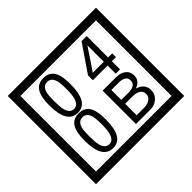

<svg xmlns="http://www.w3.org/2000/svg" viewBox="-230 -1243 1616 1616"><g transform="rotate(-45 577.5 -435.0)"><path d="M1103 90H53V-960H1103ZM1028 15V-885H128V15ZM497 -656Q497 -442 371 -442Q244 -442 244 -656Q244 -744 265 -789Q294 -855 371 -855Q448 -855 477 -789Q497 -745 497 -656ZM444 -656Q444 -723 435 -752Q420 -809 371 -809Q322 -809 306 -752Q298 -723 298 -656Q298 -587 306 -553Q322 -488 371 -488Q419 -488 435 -554Q444 -587 444 -656ZM928 -547H879V-450H828V-547H653V-605L818 -847H879V-592H928ZM828 -592V-787L697 -592ZM497 -236Q497 -22 371 -22Q244 -22 244 -236Q244 -324 265 -369Q294 -435 371 -435Q448 -435 477 -369Q497 -325 497 -236ZM444 -236Q444 -303 435 -332Q420 -389 371 -389Q322 -389 306 -332Q298 -303 298 -236Q298 -167 306 -133Q322 -68 371 -68Q419 -68 435 -134Q444 -167 444 -236ZM942 -141Q942 -93 906.5 -61.5Q871 -30 823 -30H649V-427H808Q859 -427 891 -404Q928 -378 928 -329Q928 -266 860 -242Q942 -216 942 -141ZM877 -321Q877 -379 792 -379H705V-261H791Q877 -261 877 -321ZM889 -147Q889 -215 788 -215H705V-78H791Q828 -78 855 -93Q889 -112 889 -147Z"/></g></svg>

Font: Unicode BMP Fallback SIL
Style: Regular
Weight: 400
Foundry: NRSI, SIL International
Version: Version 5.1 Based on Unicode 5.1